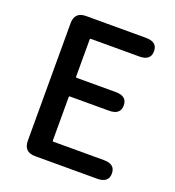

<svg xmlns="http://www.w3.org/2000/svg" viewBox="-134 -843 867 949"><g transform="rotate(20 300.0 -368.5)"><path d="M157 0Q97 0 97 -60V-677Q97 -737 157 -737H472Q532 -737 532 -688Q532 -639 472 -639H218Q213 -639 213 -634V-439Q213 -434 218 -434H423Q483 -434 483 -385Q483 -336 423 -336H218Q213 -336 213 -331V-103Q213 -98 218 -98H483Q543 -98 543 -49Q543 0 483 0Z"/></g></svg>

Font: Resource Han Rounded CN Medium
Style: Regular
Weight: 500
Designer: Cyano Hao (round all glyphs); Ryoko NISHIZUKA 西塚涼子 (kana, bopomofo & ideographs); Paul D. Hunt (Latin, Greek & Cyrillic)
Foundry: Cyano Hao
Version: 0.990